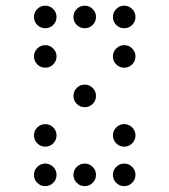

<svg xmlns="http://www.w3.org/2000/svg" viewBox="-20 -674 587 665"><path d="M175.8 -615.2Q175.8 -599.1 164.3 -587.6Q152.8 -576.2 136.7 -576.2Q120.6 -576.2 109.1 -587.6Q97.7 -599.1 97.7 -615.2Q97.7 -631.3 109.1 -642.8Q120.6 -654.3 136.7 -654.3Q152.8 -654.3 164.3 -642.8Q175.8 -631.3 175.8 -615.2ZM312.5 -615.2Q312.5 -599.1 301 -587.6Q289.6 -576.2 273.4 -576.2Q257.3 -576.2 245.8 -587.6Q234.4 -599.1 234.4 -615.2Q234.4 -631.3 245.8 -642.8Q257.3 -654.3 273.4 -654.3Q289.6 -654.3 301 -642.8Q312.5 -631.3 312.5 -615.2ZM449.2 -615.2Q449.2 -599.1 437.7 -587.6Q426.3 -576.2 410.2 -576.2Q394 -576.2 382.6 -587.6Q371.1 -599.1 371.1 -615.2Q371.1 -631.3 382.6 -642.8Q394 -654.3 410.2 -654.3Q426.3 -654.3 437.7 -642.8Q449.2 -631.3 449.2 -615.2ZM175.8 -478.5Q175.8 -462.4 164.3 -450.9Q152.8 -439.5 136.7 -439.5Q120.6 -439.5 109.1 -450.9Q97.7 -462.4 97.7 -478.5Q97.7 -494.6 109.1 -506.1Q120.6 -517.6 136.7 -517.6Q152.8 -517.6 164.3 -506.1Q175.8 -494.6 175.8 -478.5ZM449.2 -478.5Q449.2 -462.4 437.7 -450.9Q426.3 -439.5 410.2 -439.5Q394 -439.5 382.6 -450.9Q371.1 -462.4 371.1 -478.5Q371.1 -494.6 382.6 -506.1Q394 -517.6 410.2 -517.6Q426.3 -517.6 437.7 -506.1Q449.2 -494.6 449.2 -478.5ZM312.5 -341.8Q312.5 -325.7 301 -314.2Q289.6 -302.7 273.4 -302.7Q257.3 -302.7 245.8 -314.2Q234.4 -325.7 234.4 -341.8Q234.4 -357.9 245.8 -369.4Q257.3 -380.9 273.4 -380.9Q289.6 -380.9 301 -369.4Q312.5 -357.9 312.5 -341.8ZM175.8 -205.1Q175.8 -189 164.3 -177.5Q152.8 -166 136.7 -166Q120.6 -166 109.1 -177.5Q97.7 -189 97.7 -205.1Q97.7 -221.2 109.1 -232.7Q120.6 -244.1 136.7 -244.1Q152.8 -244.1 164.3 -232.7Q175.8 -221.2 175.8 -205.1ZM449.2 -205.1Q449.2 -189 437.7 -177.5Q426.3 -166 410.2 -166Q394 -166 382.6 -177.5Q371.1 -189 371.1 -205.1Q371.1 -221.2 382.6 -232.7Q394 -244.1 410.2 -244.1Q426.3 -244.1 437.7 -232.7Q449.2 -221.2 449.2 -205.1ZM175.8 -68.4Q175.8 -52.2 164.3 -40.8Q152.8 -29.3 136.7 -29.3Q120.6 -29.3 109.1 -40.8Q97.7 -52.2 97.7 -68.4Q97.7 -84.5 109.1 -95.9Q120.6 -107.4 136.7 -107.4Q152.8 -107.4 164.3 -95.9Q175.8 -84.5 175.8 -68.4ZM312.5 -68.4Q312.5 -52.2 301 -40.8Q289.6 -29.3 273.4 -29.3Q257.3 -29.3 245.8 -40.8Q234.4 -52.2 234.4 -68.4Q234.4 -84.5 245.8 -95.9Q257.3 -107.4 273.4 -107.4Q289.6 -107.4 301 -95.9Q312.5 -84.5 312.5 -68.4ZM449.2 -68.4Q449.2 -52.2 437.7 -40.8Q426.3 -29.3 410.2 -29.3Q394 -29.3 382.6 -40.8Q371.1 -52.2 371.1 -68.4Q371.1 -84.5 382.6 -95.9Q394 -107.4 410.2 -107.4Q426.3 -107.4 437.7 -95.9Q449.2 -84.5 449.2 -68.4Z"/></svg>

Font: DatDot Light
Style: Regular
Weight: 300
Designer: GGBot
Version: 1.00